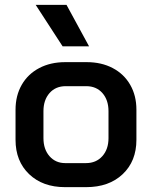

<svg xmlns="http://www.w3.org/2000/svg" viewBox="-20 -763 626 791"><path d="M44 -187V-311Q44 -369 69.5 -413.5Q95 -458 141.5 -482.5Q188 -507 249 -507H337Q398 -507 444.5 -482.5Q491 -458 516.5 -413.5Q542 -369 542 -311V-187Q542 -99 485.5 -45.5Q429 8 335 8H248Q156 8 100 -45.5Q44 -99 44 -187ZM334 -91Q376 -91 401.5 -119.5Q427 -148 427 -194V-305Q427 -351 402 -379.5Q377 -408 335 -408H251Q209 -408 184 -379.5Q159 -351 159 -305V-194Q159 -148 184 -119.5Q209 -91 249 -91ZM127 -743H254L347 -572H238Z"/></svg>

Font: Bai Jamjuree SemiBold
Style: Regular
Weight: 600
Version: Version 1.000; ttfautohint (v1.6)